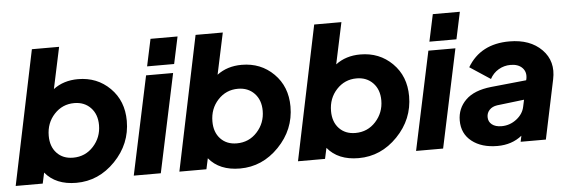

<svg xmlns="http://www.w3.org/2000/svg" viewBox="-54 -897 3127 1061"><g transform="rotate(-5 1509.5 -366.5)"><path d="M389 -558Q495 -558 566.5 -487Q638 -416 638 -305Q638 -177 546.5 -82.5Q455 12 331 12Q217 12 158 -60L145 0H-5L150 -745H301L252 -515Q309 -558 389 -558ZM325 -128Q393 -128 438 -177.5Q483 -227 483 -295Q483 -355 448 -391.5Q413 -428 357 -428Q291 -428 246 -379.5Q201 -331 201 -260Q201 -200 235 -164Q269 -128 325 -128Z M776 -595 808 -745H958L926 -595ZM650 0 766 -546H916L800 0Z M1297 -558Q1403 -558 1474.5 -487Q1546 -416 1546 -305Q1546 -177 1454.5 -82.5Q1363 12 1239 12Q1125 12 1066 -60L1053 0H903L1058 -745H1209L1160 -515Q1217 -558 1297 -558ZM1233 -128Q1301 -128 1346 -177.5Q1391 -227 1391 -295Q1391 -355 1356 -391.5Q1321 -428 1265 -428Q1199 -428 1154 -379.5Q1109 -331 1109 -260Q1109 -200 1143 -164Q1177 -128 1233 -128Z M1955 -558Q2061 -558 2132.5 -487Q2204 -416 2204 -305Q2204 -177 2112.5 -82.5Q2021 12 1897 12Q1783 12 1724 -60L1711 0H1561L1716 -745H1867L1818 -515Q1875 -558 1955 -558ZM1891 -128Q1959 -128 2004 -177.5Q2049 -227 2049 -295Q2049 -355 2014 -391.5Q1979 -428 1923 -428Q1857 -428 1812 -379.5Q1767 -331 1767 -260Q1767 -200 1801 -164Q1835 -128 1891 -128Z M2342 -595 2374 -745H2524L2492 -595ZM2216 0 2332 -546H2482L2366 0Z M2782 -558Q2897 -558 2961.5 -492.5Q3026 -427 3005 -328L2936 0H2796L2803 -33Q2747 12 2667 12Q2579 12 2525 -30.5Q2471 -73 2471 -146Q2471 -213 2518 -259.5Q2565 -306 2660 -316L2856 -336L2858 -344Q2865 -381 2842.5 -404.5Q2820 -428 2777 -428Q2741 -428 2710.5 -410Q2680 -392 2663 -360L2549 -435Q2622 -558 2782 -558ZM2699 -95Q2745 -95 2782 -123.5Q2819 -152 2827 -193L2835 -230L2684 -212Q2657 -208 2641.5 -191.5Q2626 -175 2626 -152Q2626 -126 2645.5 -110.5Q2665 -95 2699 -95Z"/></g></svg>

Font: Plus Jakarta Display
Style: Bold Italic
Weight: 700
Italic angle: -12°
Designer: Gumpita Rahayu
Foundry: Tokotype Studio
Version: Version 1.000;hotconv 1.0.109;makeotfexe 2.5.65596